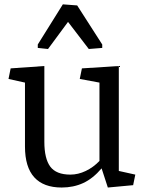

<svg xmlns="http://www.w3.org/2000/svg" viewBox="-20 -840 656 871"><path d="M181.2 -196.8Q181.2 -120.6 208 -84.2Q234.9 -47.9 299.3 -47.9Q334.5 -47.9 369.1 -64.5Q403.8 -81.1 431.2 -109.9V-465.3L341.8 -481.9L351.6 -529.8L519 -540.5V-64.5L593.8 -47.9L584 0L469.2 10.7L440.9 -76.2Q401.4 -29.8 357.2 -9.5Q313 10.7 259.8 10.7Q177.7 10.7 135.5 -35.6Q93.3 -82 93.3 -175.3V-465.3L18.6 -481.9L28.3 -529.8L181.2 -540.5ZM443.8 -622.6 382.8 -617.7 288.6 -740.7 197.8 -617.7 151.4 -622.6V-638.2L265.1 -820.3L330.1 -815.4L443.8 -638.2Z"/></svg>

Font: Noticia Text
Style: Regular
Weight: 400
Designer: JM Sole
Foundry: JM Sole
Version: Version 1.003